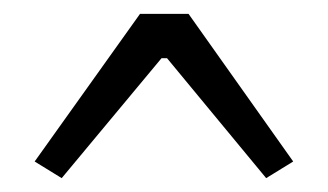

<svg xmlns="http://www.w3.org/2000/svg" viewBox="-20 -625 473 277"><path d="M403 -392 364 -368 221 -541H213L69 -368L30 -392L182 -605H252Z"/></svg>

Font: Exo 2.0 Medium
Style: Regular
Weight: 500
Designer: Natanael Gama
Version: Version 1.001;PS 001.001;hotconv 1.0.70;makeotf.lib2.5.58329